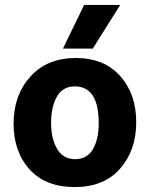

<svg xmlns="http://www.w3.org/2000/svg" viewBox="-20 -750 607 778"><path d="M356 -553H235L321 -730H467ZM380 -251Q380 -400 283 -400Q235 -400 211 -359Q187 -318 187 -253Q187 -188 211.5 -146.5Q236 -105 284.5 -105Q333 -105 356.5 -145.5Q380 -186 380 -251ZM286.5 -515Q402 -515 467 -442Q532 -369 532 -255Q532 -141 466.5 -66.5Q401 8 283 8Q165 8 100 -63.5Q35 -135 35 -249.5Q35 -364 103 -439.5Q171 -515 286.5 -515Z"/></svg>

Font: Hind Mysuru
Style: Bold
Weight: 700
Designer: Manushi Parikh, Hitesh Malaviya
Foundry: Indian Type Foundry
Version: Version 0.703;PS 1.0;hotconv 1.0.86;makeotf.lib2.5.63406